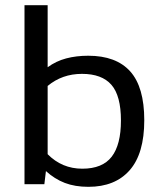

<svg xmlns="http://www.w3.org/2000/svg" viewBox="-20 -709 629 739"><path d="M535.3 -246.3Q535.3 -374 481.1 -434.3Q426.9 -494.5 319.5 -494.5Q273.7 -494.5 234.7 -484.2Q195.8 -473.9 163.4 -450.2V-688.9H74.3V0H150.7L156.8 -50.5Q190.4 -19.9 229.6 -4.9Q268.8 10.1 320.3 10.1Q422.9 10.1 479.1 -53.8Q535.3 -117.7 535.3 -246.3ZM163.4 -115.5V-378.2Q219.3 -424.7 295.5 -424.7Q372 -424.7 408.8 -382.6Q445.5 -340.5 445.5 -245.1Q445.5 -152 409.9 -105.8Q374.3 -59.7 296.7 -59.7Q218.5 -59.7 163.4 -115.5Z"/></svg>

Font: Arad-FD-VF Thin
Style: Regular
Weight: 100
Designer: Mohammad Darvishi
Version: Version 1.010;September 21, 2024;FontCreator 15.0.0.2992 64-